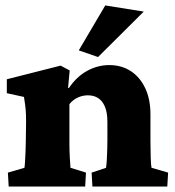

<svg xmlns="http://www.w3.org/2000/svg" viewBox="-20 -681 640 701"><path d="M11.7 0 8.8 -50.8 69.3 -68.4Q70.3 -73.2 71.3 -89.8Q72.3 -106.4 73.2 -127Q74.2 -147.5 74.2 -163.1L75.2 -236.3Q75.2 -264.6 73.7 -281.2Q72.3 -297.9 67.4 -327.1L4.9 -340.8V-391.6L201.2 -441.4L234.4 -423.8L228.5 -360.4L231.4 -359.4Q259.8 -401.4 298.3 -422.4Q336.9 -443.4 378.9 -443.4Q423.8 -443.4 457.5 -421.4Q491.2 -399.4 510.3 -358.9Q529.3 -318.4 529.3 -263.7V-165Q529.3 -133.8 530.3 -105Q531.2 -76.2 533.2 -68.4L593.8 -50.8L590.8 0H317.4L314.5 -50.8L367.2 -68.4Q369.1 -81.1 370.1 -99.6Q371.1 -118.2 371.6 -137.7Q372.1 -157.2 372.1 -168.9V-236.3Q372.1 -270.5 362.8 -292Q353.5 -313.5 337.9 -323.2Q322.3 -333 300.8 -333Q282.2 -333 264.6 -325.2Q247.1 -317.4 233.4 -300.8V-159.2Q233.4 -133.8 234.9 -105Q236.3 -76.2 237.3 -68.4L293.9 -50.8L291 0ZM337.9 -472.7 267.6 -497.1 364.3 -661.1 504.9 -638.7Z"/></svg>

Font: Crimson Pro Black
Style: Regular
Weight: 900
Designer: Jacques Le Bailly
Foundry: Baron von Fonthausen
Version: Version 1.003